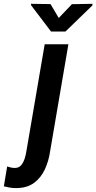

<svg xmlns="http://www.w3.org/2000/svg" viewBox="-121 -757 498 992"><path d="M109.9 -528.3H232.4L138.2 22.9Q131.3 73.2 111.1 117.4Q90.8 161.6 54 188.5Q17.1 215.3 -40 214.8Q-55.7 214.8 -70.6 212.2Q-85.4 209.5 -101.1 205.6L-84 103Q-74.2 106.4 -64.2 108.6Q-54.2 110.8 -43.9 110.8Q-22.5 110.4 -10.7 95.5Q1 80.6 7.1 60.3Q13.2 40 15.6 22.9ZM140.1 -735.8 182.6 -664.1 250.5 -735.4 356.4 -737.3 356.9 -729.5 217.3 -594.2H142.6L39.6 -730L39.1 -737.3Z"/></svg>

Font: Roboto Condensed SemiBold
Style: Italic
Weight: 600
Italic angle: -12°
Designer: Christian Robertson
Foundry: Google
Version: Version 3.008; 2023